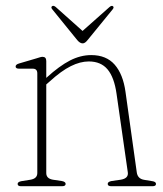

<svg xmlns="http://www.w3.org/2000/svg" viewBox="-20 -644 564 664"><path d="M140 -433V-374.5L141.5 -376Q185.5 -416 222 -434.8Q258.5 -453.5 295.5 -453.5Q347.5 -453.5 376.5 -420.5Q405.5 -387.5 414 -326.5L453 -48Q456 -25.5 479 -22L506.5 -17.5Q519.5 -15.5 519.5 -8Q519.5 0 507.5 0H365Q352.5 0 352.5 -8Q352.5 -15.5 366 -18L397.5 -22.5Q425 -27 422 -48L383 -320Q375 -376.5 352 -404Q329 -431.5 287 -431.5Q257.5 -431.5 224.8 -415.2Q192 -399 151.5 -362L140 -352V-45.5Q140 -26.5 163 -22.5L193.5 -18Q207 -15.5 207 -8Q207 0 194.5 0H52.5Q41 0 41 -8Q41 -15 54 -17.5L85.5 -22.5Q109 -26.5 109 -45.5V-390Q109 -406.5 93.5 -406.5H46Q34 -406.5 34 -414Q34 -421 46 -424.5L105.5 -442Q113 -444.5 118.5 -446Q124 -447.5 127 -447.5Q140 -447.5 140 -433ZM283 -505.5Q274 -494 266 -494Q256.5 -494 247 -505.5L161 -611.5Q155 -618.5 160 -622.5Q165 -626 172.5 -620L265.5 -537L358.5 -619.5Q366 -626 370.5 -622.5Q375.5 -619 369.5 -611.5Z"/></svg>

Font: Fraunces 72pt Soft Thin
Style: Regular
Weight: 100
Version: Version 1.000;[b76b70a41]